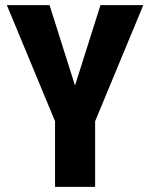

<svg xmlns="http://www.w3.org/2000/svg" viewBox="-20 -731 587 751"><path d="M173.8 -710.9 273.4 -396.5 373 -710.9H540.5L352.1 -256.8V0H195.3V-256.8L6.8 -710.9Z"/></svg>

Font: Roboto Condensed ExtraBold
Style: Regular
Weight: 800
Designer: Christian Robertson
Foundry: Google
Version: Version 3.008; 2023